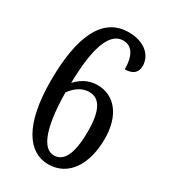

<svg xmlns="http://www.w3.org/2000/svg" viewBox="-181 -813 804 911"><g transform="rotate(30 221.0 -357.0)"><path d="M232 10C342 10 405 -88 405 -229C405 -356 342 -433 249 -433C194 -433 158 -405 134 -379C137 -575 175 -677 248 -677C300 -677 322 -631 322 -562C365 -562 388 -581 388 -619C388 -673 342 -724 251 -724C109 -724 45 -582 45 -340C45 -97 124 10 232 10ZM234 -40C173 -40 135 -133 133 -327C152 -352 183 -385 231 -385C288 -385 318 -334 318 -219C318 -95 288 -40 234 -40Z"/></g></svg>

Font: Noto Serif Lao ExtCond
Style: Regular
Weight: 400
Width: 2
Designer: Monotype Design Team
Foundry: Monotype Imaging Inc.
Version: Version 2.004